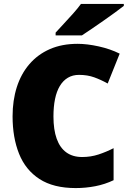

<svg xmlns="http://www.w3.org/2000/svg" viewBox="-20 -947 656 977"><path d="M382 -566Q350 -566 325.5 -551.5Q301 -537 284.5 -509.5Q268 -482 260 -443Q252 -404 252 -354Q252 -287 268.5 -241Q285 -195 317.5 -171.5Q350 -148 398 -148Q442 -148 481.5 -161Q521 -174 558 -193V-30Q514 -9 465 0.5Q416 10 365 10Q252 10 181 -36Q110 -82 77 -164.5Q44 -247 44 -355Q44 -436 65.5 -503.5Q87 -571 129.5 -620.5Q172 -670 233.5 -697Q295 -724 375 -724Q423 -724 482 -711Q541 -698 589 -674L528 -522Q494 -541 459.5 -553.5Q425 -566 382 -566ZM610 -917Q592 -903 564 -882.5Q536 -862 505 -840.5Q474 -819 445.5 -799.5Q417 -780 397 -767H263V-781Q280 -800 304 -825.5Q328 -851 352 -878Q376 -905 392 -927H610Z"/></svg>

Font: Noto Sans Display Black
Style: Regular
Weight: 900
Designer: Monotype Design Team
Foundry: Monotype Imaging Inc.
Version: Version 2.003